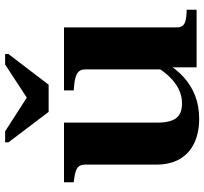

<svg xmlns="http://www.w3.org/2000/svg" viewBox="-44 -744 798 750"><g transform="rotate(-90 355.0 -369.0)"><path d="M293 -578H399L519 -735V-748H478L313 -640H385L217 -748H174V-735ZM251 -518V-153Q251 -119 259 -97.5Q267 -76 283.5 -66.5Q300 -57 326 -57Q355 -57 381 -69.5Q407 -82 431 -107Q455 -132 476 -169L485 -120Q460 -79 428 -50Q396 -21 355.5 -5.5Q315 10 266 10Q212 10 171.5 -9Q131 -28 109 -65.5Q87 -103 87 -158V-435Q87 -456 75 -465Q63 -474 33 -478L18 -480V-518ZM623 -518V-76Q623 -62 630 -54Q637 -46 650 -43Q663 -40 682 -39H692V0H467V-110L459 -111V-435Q459 -456 444.5 -465.5Q430 -475 400 -478L377 -480V-518Z"/></g></svg>

Font: Roboto Serif 120pt Expanded SemiBold
Style: Regular
Weight: 600
Width: 7
Designer: Greg Gazdowicz
Foundry: Commercial Type
Version: Version 1.008